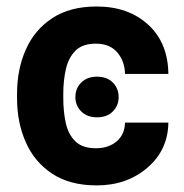

<svg xmlns="http://www.w3.org/2000/svg" viewBox="-20 -558 562 588"><path d="M210.9 -260.7Q210.9 -287.6 229 -305.4Q247.1 -323.2 276.9 -323.2Q307.6 -323.2 325.4 -305.4Q343.3 -287.6 343.3 -260.7Q343.3 -234.4 325.4 -216.6Q307.6 -198.7 276.9 -198.7Q247.1 -198.7 229 -216.6Q210.9 -234.4 210.9 -260.7ZM276.4 9.8Q194.3 9.8 140.1 -25.9Q85.9 -61.5 59.1 -122.1Q32.2 -182.6 32.2 -257.3V-271Q32.2 -345.7 59.1 -406.3Q85.9 -466.8 140.1 -502.4Q194.3 -538.1 275.9 -538.1Q373 -538.1 433.8 -482.4Q494.6 -426.8 495.6 -331.5H362.8Q362.3 -370.1 339.4 -397.2Q316.4 -424.3 273.4 -424.3Q232.4 -424.3 210.9 -402.6Q189.5 -380.9 181.6 -345.7Q173.8 -310.5 173.8 -271V-257.3Q173.8 -216.8 181.4 -181.6Q189 -146.5 210.7 -125.2Q232.4 -104 273.9 -104Q312.5 -104 337.4 -125.2Q362.3 -146.5 362.8 -182.6H495.6Q494.6 -98.6 431.4 -44.4Q368.2 9.8 276.4 9.8Z"/></svg>

Font: RobotoDEMO
Style: Regular
Weight: 400
Designer: Christian Robertson
Foundry: Google
Version: Version 2.136